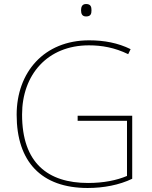

<svg xmlns="http://www.w3.org/2000/svg" viewBox="-20 -927 760 957"><path d="M409 -907C389 -907 384 -892 384 -876C384 -859 389 -845 409 -845C433 -845 436 -859 436 -876C436 -892 433 -907 409 -907ZM367 -350V-325H613V-50C561 -28 496 -15 419 -15C219 -15 90 -114 90 -356C90 -554 216 -701 423 -701C487 -701 551 -690 619 -657L631 -682C568 -713 500 -726 424 -726C199 -726 63 -566 63 -355C63 -121 186 10 417 10C496 10 575 -5 639 -36V-350Z"/></svg>

Font: Noto Sans Ethiopic Thin
Style: Regular
Weight: 100
Designer: Monotype Design Team
Foundry: Monotype Imaging Inc.
Version: Version 2.102